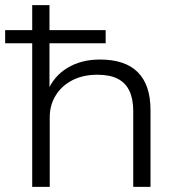

<svg xmlns="http://www.w3.org/2000/svg" viewBox="-21 -725 702 745"><path d="M104 0V-557H-1V-608H104V-705H171V-608H389V-557H171V-370H163Q187 -429 240.5 -461.5Q294 -494 367 -494Q465 -494 514 -444.5Q563 -395 563 -298V0H496V-294Q496 -341 481 -372.5Q466 -404 435.5 -419.5Q405 -435 357 -435Q301 -435 259.5 -413.5Q218 -392 195 -354.5Q172 -317 172 -270V0Z"/></svg>

Font: Nunito Sans 10pt SemiExpanded Light
Style: Regular
Weight: 300
Width: 6
Designer: Vernon Adams
Foundry: Vernon Adams
Version: Version 3.101;gftools[0.9.27]